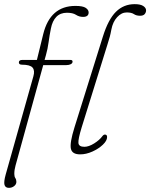

<svg xmlns="http://www.w3.org/2000/svg" viewBox="-22 -737 724 926"><path d="M69 -436Q69 -448 86 -448H156L186.5 -572.5Q220 -708.5 342 -708.5Q377.5 -708.5 391.5 -699Q405.5 -689.5 405.5 -677Q405.5 -655.5 378.5 -655.5Q360 -655.5 344.5 -665.5Q329 -675.5 301 -675.5Q269 -675.5 249.8 -655.8Q230.5 -636 223.5 -599.5Q217 -567.5 212.5 -534.2Q208 -501 199.5 -471L193 -448H317Q328 -448 328 -440Q328 -432 319.5 -427.5Q311 -423 298 -423H186.5L53 61Q47 82 47 102Q47 114.5 52 122Q57 129.5 57 140Q57 152 46.2 160.5Q35.5 169 21 169Q4 169 -0.2 154.8Q-4.5 140.5 5.5 104.5L139 -369Q147 -397 135 -411Q123 -425 84 -425Q69 -425 69 -436ZM627.5 -717Q655.5 -717 669 -708Q682.5 -699 682.5 -687Q682.5 -677 675.8 -669Q669 -661 653.5 -661Q635.5 -661 623.8 -669Q612 -677 589 -677Q564 -677 543 -654.2Q522 -631.5 515 -594Q511.5 -574.5 507.5 -559.8Q503.5 -545 495.5 -520L372 -123Q354.5 -66 356.2 -47.5Q358 -29 385 -29Q406 -29 432 -45.2Q458 -61.5 471.5 -80Q477.5 -88 484 -88Q494.5 -88 494.5 -76Q494.5 -58.5 474 -39Q453.5 -19.5 423.5 -6Q393.5 7.5 364.5 7.5Q325.5 7.5 319.8 -20.2Q314 -48 337 -122L474 -560Q500 -643.5 537.2 -680.2Q574.5 -717 627.5 -717Z"/></svg>

Font: Fraunces 9pt S100 Thin
Style: Italic
Weight: 100
Italic angle: -16°
Version: Version 1.000; ttfautohint (v1.8.3)